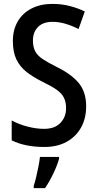

<svg xmlns="http://www.w3.org/2000/svg" viewBox="-20 -744 500 985"><path d="M422 -199Q422 -137 396 -90Q370 -43 322 -16.5Q274 10 208 10Q108 10 40 -24V-126Q77 -106 121.5 -94.5Q166 -83 206 -83Q261 -83 290 -113.5Q319 -144 319 -189Q319 -220 308 -242.5Q297 -265 270 -284Q243 -303 197 -325Q149 -349 115.5 -375.5Q82 -402 64 -439.5Q46 -477 46 -534Q46 -591 71 -634Q96 -677 142 -700.5Q188 -724 249 -724Q296 -724 338.5 -713Q381 -702 415 -685L383 -595Q350 -612 316 -622Q282 -632 250 -632Q201 -632 175 -605.5Q149 -579 149 -537Q149 -504 160 -482Q171 -460 197.5 -442Q224 -424 270 -401Q346 -364 384 -318Q422 -272 422 -199ZM283 71Q273 106 253 147.5Q233 189 211 221H153V209Q159 192 165.5 164.5Q172 137 177.5 109Q183 81 185 61H283Z"/></svg>

Font: Noto Sans Georgian Condensed Medium
Style: Regular
Weight: 500
Width: 3
Designer: Monotype Design Team, Akaki Razmadze
Foundry: Google LLC
Version: Version 2.005; ttfautohint (v1.8.4.7-5d5b)